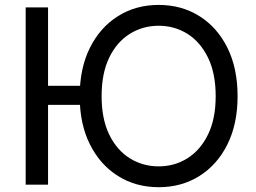

<svg xmlns="http://www.w3.org/2000/svg" viewBox="-20 -758 1052 788"><path d="M332.5 -405.8V-327.6H129.4V-405.8ZM177.2 -727.5V0H85.4V-727.5ZM631.3 10.3Q537.6 10.3 464.4 -35.6Q391.1 -81.5 349.1 -165.3Q307.1 -249 307.1 -363.3Q307.1 -478 349.1 -562Q391.1 -646 464.4 -691.9Q537.6 -737.8 631.3 -737.8Q725.1 -737.8 798.3 -691.9Q871.6 -646 913.3 -562Q955.1 -478 955.1 -363.3Q955.1 -249 913.3 -165.3Q871.6 -81.5 798.3 -35.6Q725.1 10.3 631.3 10.3ZM631.3 -75.2Q696.3 -75.2 749.3 -108.4Q802.2 -141.6 833.7 -205.8Q865.2 -270 865.2 -363.3Q865.2 -457 833.7 -521.5Q802.2 -585.9 749.3 -619.1Q696.3 -652.3 631.3 -652.3Q565.9 -652.3 512.7 -619.1Q459.5 -585.9 428.2 -521.5Q397 -457 397 -363.3Q397 -270 428.2 -205.8Q459.5 -141.6 512.7 -108.4Q565.9 -75.2 631.3 -75.2Z"/></svg>

Font: Inter 17pt
Style: Regular
Weight: 400
Version: Version 4.001;git-66647c0bb